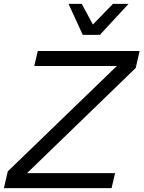

<svg xmlns="http://www.w3.org/2000/svg" viewBox="-41 -966 737 986"><path d="M619 -946 472 -787H384L311 -946H379L436 -840L539 -946ZM153 -704H676L656 -617L98 -77H550L532 0H-21L-1 -86L559 -627H135Z"/></svg>

Font: CBA Beacon Sans
Style: Italic
Weight: 400
Italic angle: -13°
Designer: Wei Huang
Foundry: Wei Huang
Version: Version 1.002